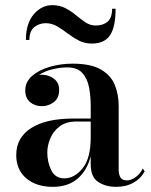

<svg xmlns="http://www.w3.org/2000/svg" viewBox="-20 -715 586 745"><path d="M157.5 -625Q132.5 -625 113.2 -609.8Q94 -594.5 94 -560H80.5Q80.5 -624 111 -659.5Q141.5 -695 182.5 -695Q212 -695 234.5 -683Q257 -671 275.5 -655.5Q294 -640 312.2 -628Q330.5 -616 351.5 -616Q380.5 -616 397.8 -631.2Q415 -646.5 415 -681H428.5Q428.5 -610 406.8 -578Q385 -546 336.5 -546Q308 -546 285.2 -558Q262.5 -570 242.2 -585.5Q222 -601 201.5 -613Q181 -625 157.5 -625ZM264.5 -255H332V-304.5Q332 -340.5 325.8 -374.8Q319.5 -409 300 -431.2Q280.5 -453.5 240.5 -453.5Q213.5 -453.5 183.5 -446.2Q153.5 -439 131.5 -424Q137 -425 142.5 -425Q168.5 -425 189 -409.8Q209.5 -394.5 209.5 -366Q209.5 -334 188.5 -318.5Q167.5 -303 142.5 -303Q115 -303 96.5 -319Q78 -335 78 -364Q78 -397.5 105 -420.8Q132 -444 174 -456Q216 -468 261.5 -468Q333 -468 372 -445Q411 -422 425.8 -384.8Q440.5 -347.5 440.5 -304.5V-55.5Q440.5 -38.5 447.2 -26.8Q454 -15 473.5 -15Q487.5 -15 505.5 -27.2Q523.5 -39.5 534 -61L541.5 -50.5Q527.5 -23 498.5 -6.5Q469.5 10 430.5 10Q390 10 361 -9Q332 -28 332 -77.5V-109Q318 -53.5 281 -21.8Q244 10 185.5 10Q120.5 10 81.8 -23.2Q43 -56.5 43 -113.5Q43 -180.5 100.5 -217.8Q158 -255 264.5 -255ZM230 -23Q268.5 -23 300.2 -61.5Q332 -100 332 -182V-243.5H277.5Q236 -243.5 211 -224.2Q186 -205 174.8 -177.2Q163.5 -149.5 163.5 -123Q163.5 -86.5 178.8 -54.8Q194 -23 230 -23Z"/></svg>

Font: Bodoni* 16 Medium
Style: Regular
Weight: 500
Version: Version 2.2